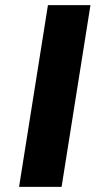

<svg xmlns="http://www.w3.org/2000/svg" viewBox="-20 -725 395 745"><path d="M54 0 166 -705H331L219 0Z"/></svg>

Font: Nunito Sans 6pt ExtraBold
Style: Italic
Weight: 800
Italic angle: -9°
Version: Version 3.101;gftools[0.9.27]